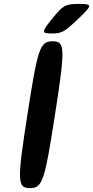

<svg xmlns="http://www.w3.org/2000/svg" viewBox="-20 -961 475 981"><path d="M261 -375C314 -716 313 -750 249 -750C184 -750 173 -716 120 -375C67 -34 68 0 133 0C197 0 208 -34 261 -375ZM247 -866C191 -797 191 -790 244 -790C296 -790 308 -797 381 -866C453 -934 453 -941 384 -941C314 -941 302 -934 247 -866Z"/></svg>

Font: Asimov Print
Style: AIt
Weight: 500
Designer: Google
Version: Version 2.000980: 2014